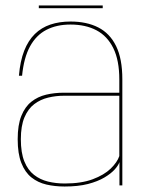

<svg xmlns="http://www.w3.org/2000/svg" viewBox="-20 -676 533 700"><path d="M215.5 4Q265 4 300.8 -5.2Q336.5 -14.5 360.5 -28.8Q384.5 -43 398 -58Q411.5 -73 415.5 -85V0H426V-387Q426 -462 403.2 -508.2Q380.5 -554.5 338.2 -576Q296 -597.5 237 -597.5Q196.5 -597.5 163.8 -586.5Q131 -575.5 107 -552Q83 -528.5 68.2 -491Q53.5 -453.5 49 -400H60.5Q67 -466 89.5 -507Q112 -548 149.2 -567.2Q186.5 -586.5 237 -586.5Q292 -586.5 331.8 -565.5Q371.5 -544.5 393.2 -500.2Q415 -456 415 -386V-338H212.5Q178.5 -338 148 -330.8Q117.5 -323.5 94.2 -305Q71 -286.5 57.8 -253.5Q44.5 -220.5 44.5 -168.5Q44.5 -115.5 57.8 -81.8Q71 -48 94.5 -29.2Q118 -10.5 149 -3.2Q180 4 215.5 4ZM216 -7Q184 -7 155.2 -14Q126.5 -21 104 -38.5Q81.5 -56 68.8 -87.5Q56 -119 56 -168.5Q56 -217 69.2 -248.2Q82.5 -279.5 105 -296.5Q127.5 -313.5 155.8 -320.2Q184 -327 214 -327H415V-107Q407.5 -84.5 383.5 -61.2Q359.5 -38 318 -22.5Q276.5 -7 216 -7ZM121.5 -646H354.5V-656H121.5Z"/></svg>

Font: Anybody Thin Thin
Style: Regular
Weight: 250
Version: Version 1.113;gftools[0.9.25]